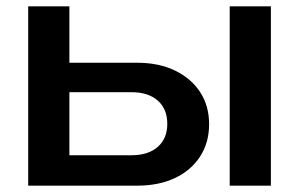

<svg xmlns="http://www.w3.org/2000/svg" viewBox="-20 -586 944 606"><path d="M705 -566H835V0H705ZM69 0V-566H199V-36L153 -96H395Q448 -96 478 -122.5Q508 -149 508 -195Q508 -242 478 -268.5Q448 -295 395 -295H157V-388H412Q481 -388 532 -363.5Q583 -339 611.5 -295.5Q640 -252 640 -194Q640 -136 611.5 -92Q583 -48 532 -24Q481 0 413 0Z"/></svg>

Font: Bounded
Style: Regular
Weight: 400
Designer: Vlad Churkin
Version: Version 1.0